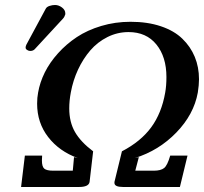

<svg xmlns="http://www.w3.org/2000/svg" viewBox="-20 -745 813 765"><path d="M199.2 -725.1Q213.9 -725.1 227.1 -715.1Q240.2 -705.1 240.2 -691.9V-688Q236.8 -676.8 231 -670.9L118.2 -548.8Q111.8 -542 100.1 -542Q94.2 -542 88.1 -545.9Q82 -549.8 82 -555.2Q82 -561 85 -566.9L162.1 -710Q166 -717.8 177.2 -721.4Q188.5 -725.1 199.2 -725.1ZM533.2 -119.1 519 -64.9H592.8Q620.6 -64.9 633.8 -75.4Q647 -85.9 658.2 -125H727.1L696.8 0H470.2Q436 0 436 -16.1V-20L465.8 -142.1Q541 -181.2 582.5 -237.8Q624 -294.4 638.2 -376Q643.1 -403.3 643.1 -438Q643.1 -518.6 603 -567.9Q563 -617.2 492.2 -617.2Q447.8 -617.2 408.2 -597.4Q368.7 -577.6 339.8 -544.2Q311 -510.7 291 -467.8Q271 -424.8 262.2 -377Q255.9 -343.8 255.9 -313Q255.9 -258.8 278.8 -219Q301.8 -179.2 351.1 -142.1L336.9 -20Q333.5 0 294.9 0H64L79.1 -125H147.9Q147 -118.2 147 -106Q147 -80.6 156.7 -72.8Q166.5 -64.9 191.9 -64.9H270Q271 -73.7 272.5 -91.8Q273.9 -109.9 274.9 -119.1L290 -115.2Q215.8 -142.1 171.9 -199Q127.9 -255.9 127.9 -332Q127.9 -356 131.8 -376Q138.7 -416.5 158.4 -456.3Q178.2 -496.1 211.2 -532.7Q244.1 -569.3 286.1 -597.2Q328.1 -625 383.5 -641.6Q439 -658.2 500 -658.2Q567.9 -658.2 620.8 -640.4Q673.8 -622.6 706.5 -590.8Q739.3 -559.1 756.1 -518.3Q772.9 -477.5 772.9 -429.2Q772.9 -406.2 768.1 -376Q752.4 -289.1 682.6 -217Q612.8 -145 517.1 -115.2Z"/></svg>

Font: Linux Libertine
Style: Bold Italic
Weight: 700
Italic angle: -11.5°
Designer: Philipp H. Poll
Foundry: Philipp H. Poll
Version: Version 4.0.5